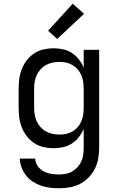

<svg xmlns="http://www.w3.org/2000/svg" viewBox="-20 -787 640 1030"><path d="M296 223Q272 223 247.5 220Q223 217 200 209Q177 201 156 187.5Q135 174 120 154.5Q105 135 96 112Q87 89 86 64H169Q170 86 182.5 104Q195 122 214 132Q233 142 254 145.5Q275 149 296 149Q315 149 333.5 145.5Q352 142 368 132.5Q384 123 396.5 109Q409 95 416.5 78Q424 61 426.5 42.5Q429 24 429 5V-96Q419 -72 403 -51.5Q387 -31 365.5 -17Q344 -3 318.5 2.5Q293 8 268 8Q240 8 213.5 2Q187 -4 164 -19Q141 -34 124 -56Q107 -78 97 -103.5Q87 -129 83.5 -156Q80 -183 80 -210V-310Q80 -337 83.5 -364Q87 -391 97 -416.5Q107 -442 124 -464Q141 -486 164 -501Q187 -516 213.5 -522Q240 -528 268 -528Q293 -528 318.5 -522.5Q344 -517 365.5 -503Q387 -489 403 -468.5Q419 -448 429 -424V-520H512V5Q512 34 507 63Q502 92 489 118Q476 144 455.5 165Q435 186 409 199.5Q383 213 354 218Q325 223 296 223ZM299 -65Q318 -65 336 -69Q354 -73 370 -82.5Q386 -92 398 -106.5Q410 -121 417 -138Q424 -155 426.5 -173.5Q429 -192 429 -210V-310Q429 -328 426.5 -346.5Q424 -365 417 -382Q410 -399 398 -413.5Q386 -428 370 -437.5Q354 -447 336 -451Q318 -455 299 -455Q280 -455 261.5 -451Q243 -447 226.5 -438Q210 -429 197 -414.5Q184 -400 176.5 -383Q169 -366 166 -347.5Q163 -329 163 -310V-210Q163 -191 166 -172.5Q169 -154 176.5 -137Q184 -120 197 -105.5Q210 -91 226.5 -82Q243 -73 261.5 -69Q280 -65 299 -65ZM287 -578 238 -622 370 -767 431 -713Z"/></svg>

Font: Nova
Style: Regular
Weight: 400
Monospace: yes
Designer: Belleve Invis
Foundry: Belleve Invis
Version: Version 24.1.4; ttfautohint (v1.8.4)